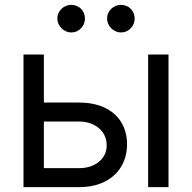

<svg xmlns="http://www.w3.org/2000/svg" viewBox="-20 -770 790 790"><path d="M305.4 -348Q353.3 -348 390.3 -335.2Q427.2 -322.4 452.2 -299.5Q477.3 -276.6 490.1 -245Q502.8 -213.4 502.8 -176.1Q502.8 -139.6 490.1 -107.4Q477.3 -75.3 452.2 -51.3Q427.2 -27.3 390.3 -13.7Q353.3 0 305.4 0H76.7V-545.5H160.5V-348ZM589.5 -545.5H673.3V0H589.5ZM160.5 -78.1H305.4Q330.3 -78.1 351.2 -85Q372.2 -92 387.3 -104.4Q402.3 -116.8 410.7 -134.1Q419 -151.3 419 -171.9Q419 -193.5 410.7 -211.5Q402.3 -229.4 387.3 -242.4Q372.2 -255.3 351.2 -262.6Q330.3 -269.9 305.4 -269.9H160.5ZM272.7 -636.4Q261.7 -636.4 251.4 -641Q241.1 -645.6 233.1 -653.6Q225.1 -661.6 220.5 -671.9Q215.9 -682.2 215.9 -693.2Q215.9 -705.6 220.5 -715.9Q225.1 -726.2 233.1 -733.8Q241.1 -741.5 251.4 -745.7Q261.7 -750 272.7 -750Q285.2 -750 295.5 -745.7Q305.8 -741.5 313.4 -733.8Q321 -726.2 325.3 -715.9Q329.5 -705.6 329.5 -693.2Q329.5 -682.2 325.3 -671.9Q321 -661.6 313.4 -653.6Q305.8 -645.6 295.5 -641Q285.2 -636.4 272.7 -636.4ZM477.3 -636.4Q466.3 -636.4 456 -641Q445.7 -645.6 437.7 -653.6Q429.7 -661.6 425.1 -671.9Q420.5 -682.2 420.5 -693.2Q420.5 -705.6 425.1 -715.9Q429.7 -726.2 437.7 -733.8Q445.7 -741.5 456 -745.7Q466.3 -750 477.3 -750Q489.7 -750 500 -745.7Q510.3 -741.5 517.9 -733.8Q525.6 -726.2 529.8 -715.9Q534.1 -705.6 534.1 -693.2Q534.1 -682.2 529.8 -671.9Q525.6 -661.6 517.9 -653.6Q510.3 -645.6 500 -641Q489.7 -636.4 477.3 -636.4Z"/></svg>

Font: Fast_Sans
Style: Regular
Weight: 400
Designer: Rasmus Andersson
Foundry: rsms
Version: Version 3.018;git-588b23468